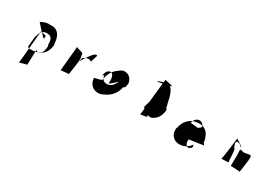

<svg xmlns="http://www.w3.org/2000/svg" viewBox="15 -1430 3211 2281"><g transform="rotate(30 1620.0 -290.0)"><path d="M198 -485C198 -485 335 -330 342 -337C343 -338 344 -374 345 -375C352 -382 262 -391 267 -400C272 -411 227 60 227 60C228 47 329 35 326 24C323 13 335 -174 329 -182C338 -167 352 -158 376 -162C387 -166 397 -173 404 -182C451 -209 481 -266 485 -339C483 -343 482 -346 480 -349C479 -374 476 -398 469 -418C454 -475 415 -519 345 -519C341 -518 339 -517 336 -516C286 -524 240 -510 198 -485ZM364 -161C337 -153 237 -135 226 -163C227 -184 235 -271 237 -293C244 -321 254 -348 263 -373C282 -397 306 -412 340 -413C346 -413 354 -412 360 -410C409 -408 423 -359 421 -303C425 -298 428 -288 429 -281C426 -223 408 -170 364 -161Z M974 -483C937 -483 846 -324 833 -305L836 -345L825 -412C826 -426 731 -440 733 -452C734 -455 700 -109 701 -112C702 -116 806 -120 809 -123C811 -126 833 -304 836 -306C840 -322 844 -347 851 -366C854 -368 857 -370 861 -371C880 -389 903 -396 936 -394C944 -393 954 -382 961 -381L991 -475C994 -476 986 -484 974 -483Z M1189 -263C1188 -255 1095 -230 1094 -237C1089 -219 1091 -203 1097 -188C1115 -133 1164 -94 1239 -101C1266 -107 1292 -118 1317 -133C1379 -165 1431 -227 1445 -309C1451 -311 1457 -317 1464 -317C1473 -342 1477 -364 1477 -383C1467 -444 1423 -486 1356 -481C1336 -476 1315 -465 1295 -447C1241 -413 1198 -349 1189 -263ZM1273 -263C1272 -250 1382 -348 1370 -348C1352 -296 1318 -249 1263 -245C1207 -240 1184 -279 1180 -323C1171 -315 1165 -310 1160 -299C1164 -349 1186 -394 1230 -393C1270 -383 1279 -327 1273 -263Z M1759 -568C1759 -568 1939 -596 1940 -609C1941 -620 1839 -630 1837 -640C1836 -643 1783 -125 1782 -128C1780 -135 1870 -141 1866 -147C1864 -150 1869 -190 1866 -193C1861 -198 1857 -202 1851 -205C1862 -180 1882 -163 1915 -164C1929 -167 1940 -173 1950 -182C1993 -207 2021 -261 2026 -329C2023 -336 2020 -344 2017 -350C2015 -349 2013 -352 2011 -351C2009 -373 2005 -392 1998 -410C1987 -471 1958 -607 1890 -607C1856 -607 1778 -592 1759 -568ZM1909 -161C1955 -170 1971 -221 1974 -281C1973 -288 1970 -298 1966 -303C1968 -360 1955 -408 1905 -410C1872 -412 1849 -400 1831 -377C1810 -338 1789 -282 1778 -232C1785 -210 1881 -153 1909 -161Z M2511 -137C2511 -137 2513 -108 2519 -109C2506 -84 2488 -72 2461 -73C2456 -74 2452 -79 2450 -85C2432 -97 2423 -122 2429 -161L2623 -190C2620 -196 2615 -203 2612 -209C2609 -208 2606 -217 2603 -216C2602 -242 2596 -266 2586 -287C2567 -349 2518 -388 2447 -388C2419 -388 2391 -383 2366 -375C2304 -350 2254 -292 2242 -214C2240 -211 2238 -208 2236 -206C2233 -184 2233 -163 2238 -145C2254 -88 2303 -50 2373 -55C2427 -58 2476 -88 2511 -137ZM2490 -362C2496 -362 2447 -328 2449 -333C2451 -338 2347 -342 2351 -346C2362 -386 2386 -420 2427 -422C2465 -424 2487 -401 2490 -362Z M2957 -424C2990 -424 3019 -389 3019 -352C3020 -337 3021 -320 3021 -303C3026 -305 3016 -139 3021 -139C3030 -139 3140 -136 3144 -130C3148 -123 3170 -309 3169 -298C3170 -308 3170 -312 3170 -321C3176 -400 3140 -352 3067 -356C3067 -356 3096 -356 3083 -354C3056 -349 3038 -376 3018 -357L3008 -405L2924 -460C2926 -481 2888 -145 2879 -157C2878 -158 2979 -160 2977 -161C2968 -170 2971 -340 2953 -340C2942 -340 2936 -396 2927 -391C2929 -420 2938 -432 2957 -424Z"/></g></svg>

Font: Ugly Stick
Style: It
Weight: 400
Designer: Stig
Foundry: Cannot Into Space Fonts
Version: Version 0.99